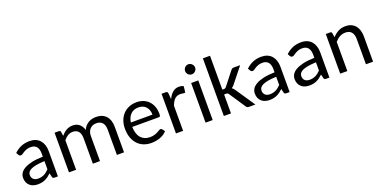

<svg xmlns="http://www.w3.org/2000/svg" viewBox="-17 -1429 4308 2173"><g transform="rotate(-20 2137.0 -343.0)"><path d="M379.4 0Q366.7 0 359.9 -3.9Q353 -7.8 350.6 -20L339.8 -64.5Q321.3 -47.4 303.5 -33.9Q285.6 -20.5 266.1 -11.2Q246.6 -2 224.1 2.7Q201.7 7.3 174.8 7.3Q147 7.3 122.8 -0.2Q98.6 -7.8 80.3 -23.7Q62 -39.6 51.5 -63.2Q41 -86.9 41 -119.1Q41 -147.5 56.4 -173.6Q71.8 -199.7 106.4 -220.2Q141.1 -240.7 196.8 -253.7Q252.4 -266.6 333.5 -268.6V-305.2Q333.5 -360.8 309.8 -388.9Q286.1 -417 240.7 -417Q210.4 -417 189.7 -409.2Q168.9 -401.4 153.8 -392.1Q138.7 -382.8 127.7 -375Q116.7 -367.2 105.5 -367.2Q96.7 -367.2 90.3 -371.6Q84 -376 80.1 -382.8L64.5 -410.2Q104 -448.2 149.7 -467Q195.3 -485.8 251 -485.8Q291 -485.8 322.3 -472.9Q353.5 -460 374.5 -436Q395.5 -412.1 406.5 -378.9Q417.5 -345.7 417.5 -305.2V0ZM200.7 -52.7Q222.2 -52.7 240.2 -57.1Q258.3 -61.5 274.4 -69.6Q290.5 -77.6 304.9 -89.6Q319.3 -101.6 333.5 -116.2V-214.8Q276.4 -212.4 236.3 -205.3Q196.3 -198.2 171.1 -186.5Q146 -174.8 134.8 -158.9Q123.5 -143.1 123.5 -123.5Q123.5 -105 129.6 -91.6Q135.7 -78.1 146 -69.6Q156.2 -61 170.4 -56.9Q184.6 -52.7 200.7 -52.7Z M550.8 0V-477.5H601.6Q611.3 -477.5 616.9 -473.4Q622.6 -469.2 623.5 -460L630.9 -411.1Q644.5 -427.2 659.4 -440.7Q674.3 -454.1 691.4 -464.1Q708.5 -474.1 728 -479.5Q747.6 -484.9 769.5 -484.9Q818.8 -484.9 849.9 -458Q880.9 -431.2 894 -385.7Q904.3 -412.1 921.1 -430.7Q938 -449.2 958.5 -461.4Q979 -473.6 1002.4 -479.2Q1025.9 -484.9 1050.3 -484.9Q1128.4 -484.9 1171.1 -438Q1213.9 -391.1 1213.9 -304.2V0H1127.9V-304.2Q1127.9 -359.9 1102.5 -388.4Q1077.1 -417 1029.8 -417Q1008.3 -417 989.3 -409.9Q970.2 -402.8 955.8 -388.4Q941.4 -374 932.9 -353Q924.3 -332 924.3 -304.2V0H838.4V-304.2Q838.4 -361.3 814.7 -389.2Q791 -417 745.1 -417Q713.9 -417 686.5 -400.6Q659.2 -384.3 636.7 -355.5V0Z M1539.1 -484.9Q1582 -484.9 1618.7 -470.7Q1655.3 -456.5 1682.1 -429.2Q1709 -401.9 1724.1 -362.3Q1739.3 -322.8 1739.3 -271.5Q1739.3 -251.5 1734.9 -244.9Q1730.5 -238.3 1718.8 -238.3H1399.4Q1400.4 -193.4 1411.6 -159.9Q1422.9 -126.5 1442.6 -104.5Q1462.4 -82.5 1489.7 -71.5Q1517.1 -60.5 1550.8 -60.5Q1582 -60.5 1605 -67.6Q1627.9 -74.7 1644.3 -83.5Q1660.6 -92.3 1671.9 -99.4Q1683.1 -106.4 1691.4 -106.4Q1696.8 -106.4 1700.7 -104.2Q1704.6 -102.1 1707.5 -98.1L1731.9 -66.9Q1715.8 -47.9 1694.1 -33.9Q1672.4 -20 1647.5 -11Q1622.6 -2 1595.9 2.4Q1569.3 6.8 1543.5 6.8Q1493.7 6.8 1451.7 -9.8Q1409.7 -26.4 1379.2 -58.8Q1348.6 -91.3 1331.5 -138.9Q1314.5 -186.5 1314.5 -248.5Q1314.5 -298.3 1329.8 -341.6Q1345.2 -384.8 1374.3 -416.7Q1403.3 -448.7 1445.1 -466.8Q1486.8 -484.9 1539.1 -484.9ZM1540.5 -422.4Q1480.5 -422.4 1445.6 -387.2Q1410.6 -352.1 1401.9 -291H1662.1Q1662.1 -319.8 1653.8 -344Q1645.5 -368.2 1629.9 -385.5Q1614.3 -402.8 1591.6 -412.6Q1568.8 -422.4 1540.5 -422.4Z M1839.4 0V-477.5H1888.7Q1902.3 -477.5 1908 -472.2Q1913.6 -466.8 1914.6 -454.1L1920.4 -383.8Q1942.4 -431.2 1974.6 -458.5Q2006.8 -485.8 2052.2 -485.8Q2067.4 -485.8 2080.6 -482.7Q2093.8 -479.5 2104.5 -472.2L2097.7 -408.7Q2096.2 -396.5 2084 -396.5Q2077.1 -396.5 2064.7 -399.2Q2052.2 -401.9 2037.1 -401.9Q2015.1 -401.9 1998.3 -395.3Q1981.4 -388.7 1968 -375.7Q1954.6 -362.8 1944.3 -344.2Q1934.1 -325.7 1925.3 -301.8V0Z M2177.7 0ZM2281.7 -477.5V0H2195.8V-477.5ZM2298.3 -627Q2298.3 -614.7 2293.5 -603.8Q2288.6 -592.8 2280 -584.7Q2271.5 -576.7 2260.5 -571.8Q2249.5 -566.9 2237.3 -566.9Q2225.1 -566.9 2214.4 -571.8Q2203.6 -576.7 2195.6 -584.7Q2187.5 -592.8 2182.6 -603.8Q2177.7 -614.7 2177.7 -627Q2177.7 -639.6 2182.6 -650.6Q2187.5 -661.6 2195.6 -669.9Q2203.6 -678.2 2214.4 -683.1Q2225.1 -688 2237.3 -688Q2249.5 -688 2260.5 -683.1Q2271.5 -678.2 2280 -669.9Q2288.6 -661.6 2293.5 -650.6Q2298.3 -639.6 2298.3 -627Z M2502 -694.3V-286.1H2521.5Q2530.8 -286.1 2536.4 -288.6Q2542 -291 2548.3 -299.3L2675.3 -460.9Q2682.1 -468.8 2689.5 -473.1Q2696.8 -477.5 2708 -477.5H2786.1L2636.2 -289.6Q2629.4 -282.2 2622.6 -276.1Q2615.7 -270 2607.9 -265.1Q2616.2 -259.8 2622.8 -252.2Q2629.4 -244.6 2636.2 -236.3L2795.9 0H2718.8Q2708.5 0 2700.7 -3.7Q2692.9 -7.3 2686.5 -16.1L2556.2 -211.9Q2549.3 -221.7 2543.2 -224.9Q2537.1 -228 2523.9 -228H2502V0H2416V-694.3Z M3170.4 0Q3157.7 0 3150.9 -3.9Q3144 -7.8 3141.6 -20L3130.9 -64.5Q3112.3 -47.4 3094.5 -33.9Q3076.7 -20.5 3057.1 -11.2Q3037.6 -2 3015.1 2.7Q2992.7 7.3 2965.8 7.3Q2938 7.3 2913.8 -0.2Q2889.6 -7.8 2871.3 -23.7Q2853 -39.6 2842.5 -63.2Q2832 -86.9 2832 -119.1Q2832 -147.5 2847.4 -173.6Q2862.8 -199.7 2897.5 -220.2Q2932.1 -240.7 2987.8 -253.7Q3043.5 -266.6 3124.5 -268.6V-305.2Q3124.5 -360.8 3100.8 -388.9Q3077.1 -417 3031.7 -417Q3001.5 -417 2980.7 -409.2Q2960 -401.4 2944.8 -392.1Q2929.7 -382.8 2918.7 -375Q2907.7 -367.2 2896.5 -367.2Q2887.7 -367.2 2881.3 -371.6Q2875 -376 2871.1 -382.8L2855.5 -410.2Q2895 -448.2 2940.7 -467Q2986.3 -485.8 3042 -485.8Q3082 -485.8 3113.3 -472.9Q3144.5 -460 3165.5 -436Q3186.5 -412.1 3197.5 -378.9Q3208.5 -345.7 3208.5 -305.2V0ZM2991.7 -52.7Q3013.2 -52.7 3031.2 -57.1Q3049.3 -61.5 3065.4 -69.6Q3081.5 -77.6 3095.9 -89.6Q3110.4 -101.6 3124.5 -116.2V-214.8Q3067.4 -212.4 3027.3 -205.3Q2987.3 -198.2 2962.2 -186.5Q2937 -174.8 2925.8 -158.9Q2914.6 -143.1 2914.6 -123.5Q2914.6 -105 2920.7 -91.6Q2926.8 -78.1 2937 -69.6Q2947.3 -61 2961.4 -56.9Q2975.6 -52.7 2991.7 -52.7Z M3649.4 0Q3636.7 0 3629.9 -3.9Q3623 -7.8 3620.6 -20L3609.9 -64.5Q3591.3 -47.4 3573.5 -33.9Q3555.7 -20.5 3536.1 -11.2Q3516.6 -2 3494.1 2.7Q3471.7 7.3 3444.8 7.3Q3417 7.3 3392.8 -0.2Q3368.7 -7.8 3350.3 -23.7Q3332 -39.6 3321.5 -63.2Q3311 -86.9 3311 -119.1Q3311 -147.5 3326.4 -173.6Q3341.8 -199.7 3376.5 -220.2Q3411.1 -240.7 3466.8 -253.7Q3522.5 -266.6 3603.5 -268.6V-305.2Q3603.5 -360.8 3579.8 -388.9Q3556.2 -417 3510.7 -417Q3480.5 -417 3459.7 -409.2Q3439 -401.4 3423.8 -392.1Q3408.7 -382.8 3397.7 -375Q3386.7 -367.2 3375.5 -367.2Q3366.7 -367.2 3360.4 -371.6Q3354 -376 3350.1 -382.8L3334.5 -410.2Q3374 -448.2 3419.7 -467Q3465.3 -485.8 3521 -485.8Q3561 -485.8 3592.3 -472.9Q3623.5 -460 3644.5 -436Q3665.5 -412.1 3676.5 -378.9Q3687.5 -345.7 3687.5 -305.2V0ZM3470.7 -52.7Q3492.2 -52.7 3510.3 -57.1Q3528.3 -61.5 3544.4 -69.6Q3560.5 -77.6 3575 -89.6Q3589.4 -101.6 3603.5 -116.2V-214.8Q3546.4 -212.4 3506.3 -205.3Q3466.3 -198.2 3441.2 -186.5Q3416 -174.8 3404.8 -158.9Q3393.6 -143.1 3393.6 -123.5Q3393.6 -105 3399.7 -91.6Q3405.8 -78.1 3416 -69.6Q3426.3 -61 3440.4 -56.9Q3454.6 -52.7 3470.7 -52.7Z M3817.4 0V-477.5H3868.7Q3877.9 -477.5 3883.8 -473.4Q3889.6 -469.2 3890.6 -460L3897.9 -409.2Q3928.7 -443.4 3966.8 -464.1Q4004.9 -484.9 4054.7 -484.9Q4093.8 -484.9 4123.3 -471.9Q4152.8 -459 4172.9 -435.3Q4192.9 -411.6 4203.1 -378.2Q4213.4 -344.7 4213.4 -304.2V0H4127.4V-304.2Q4127.4 -357.4 4103.3 -387.2Q4079.1 -417 4029.8 -417Q3993.2 -417 3961.4 -399.7Q3929.7 -382.3 3903.3 -351.6V0Z"/></g></svg>

Font: Carlito
Style: Regular
Weight: 400
Designer: Lukasz Dziedzic
Foundry: tyPoland Lukasz Dziedzic
Version: Version 1.104